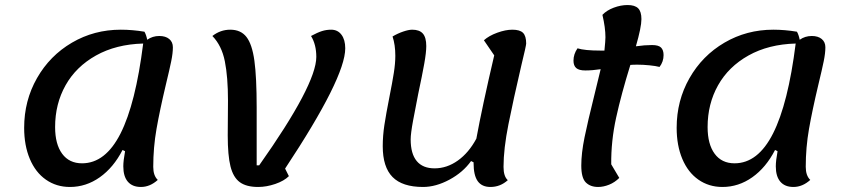

<svg xmlns="http://www.w3.org/2000/svg" viewBox="-20 -718 3381 763"><path d="M607 -3Q576 25 540 25Q506 25 488 4Q470 -17 470 -57Q470 -79 477 -117L467 -122Q431 -52 376.5 -13.5Q322 25 258 25Q204 25 162.5 -4Q121 -33 98.5 -86.5Q76 -140 76 -210Q76 -318 127 -407.5Q178 -497 266 -548.5Q354 -600 460 -600Q506 -600 554 -592Q561 -580 565 -560Q586 -575 613 -575Q638 -575 652.5 -563Q667 -551 667 -530Q667 -507 660.5 -475Q654 -443 639 -381Q615 -280 602 -206Q589 -132 589 -55Q589 -20 607 -3ZM549 -545Q441 -542 361.5 -497.5Q282 -453 240.5 -379Q199 -305 199 -213Q199 -145 227 -107Q255 -69 306 -69Q399 -69 459 -187.5Q519 -306 549 -545Z M886 -318Q886 -412 873.5 -474.5Q861 -537 824 -575Q856 -600 895 -600Q937 -600 959.5 -571Q982 -542 991 -476.5Q1000 -411 1000 -291V-93V-61H1010Q1237 -382 1237 -492Q1237 -541 1216 -575Q1242 -589 1259.5 -594.5Q1277 -600 1296 -600Q1322 -600 1337 -580Q1352 -560 1352 -526Q1352 -409 1113 -48L1128 -18Q1109 1 1074 13Q1039 25 1006 25Q959 25 933 6Q907 -13 896 -56.5Q885 -100 885 -180Z M1998 -2Q1968 25 1929 25Q1895 25 1878.5 2Q1862 -21 1862 -70V-73L1852 -78Q1820 -33 1766 -4Q1712 25 1661 25Q1579 25 1540 -14.5Q1501 -54 1501 -137Q1501 -178 1507.5 -221Q1514 -264 1528 -335Q1539 -390 1545 -428Q1551 -466 1551 -496Q1551 -540 1540 -573Q1560 -585 1582 -592.5Q1604 -600 1618 -600Q1647 -600 1660.5 -584.5Q1674 -569 1674 -535Q1674 -510 1666 -465Q1658 -420 1642 -345Q1631 -290 1621.5 -238.5Q1612 -187 1612 -164Q1612 -107 1636 -78Q1660 -49 1707 -49Q1756 -49 1799.5 -80Q1843 -111 1873 -167Q1896 -293 1944 -498L1903 -558Q1923 -576 1956 -588Q1989 -600 2016 -600Q2046 -600 2058.5 -587.5Q2071 -575 2071 -545Q2071 -537 2052 -459Q2020 -322 2000.5 -224Q1981 -126 1981 -55Q1981 -17 1998 -2Z M2617 -499Q2617 -473 2601 -452Q2586 -456 2560.5 -458.5Q2535 -461 2513 -461Q2494 -461 2485 -460Q2449 -344 2428.5 -250.5Q2408 -157 2409 -65L2441 -11Q2423 7 2400.5 16Q2378 25 2357 25Q2326 25 2308 7Q2290 -11 2290 -60Q2290 -109 2303 -172.5Q2316 -236 2341 -336L2367 -443Q2334 -438 2306 -438Q2281 -438 2270 -447.5Q2259 -457 2259 -477Q2259 -503 2275 -526Q2303 -517 2366 -517H2382Q2386 -557 2386 -570Q2386 -608 2374 -659Q2391 -677 2419 -687.5Q2447 -698 2474 -698Q2503 -698 2516 -685Q2529 -672 2529 -642Q2529 -610 2507 -534Q2542 -539 2571 -539Q2597 -539 2607 -529Q2617 -519 2617 -499Z M3200 -3Q3169 25 3133 25Q3099 25 3081 4Q3063 -17 3063 -57Q3063 -79 3070 -117L3060 -122Q3024 -52 2969.5 -13.5Q2915 25 2851 25Q2797 25 2755.5 -4Q2714 -33 2691.5 -86.5Q2669 -140 2669 -210Q2669 -318 2720 -407.5Q2771 -497 2859 -548.5Q2947 -600 3053 -600Q3099 -600 3147 -592Q3154 -580 3158 -560Q3179 -575 3206 -575Q3231 -575 3245.5 -563Q3260 -551 3260 -530Q3260 -507 3253.5 -475Q3247 -443 3232 -381Q3208 -280 3195 -206Q3182 -132 3182 -55Q3182 -20 3200 -3ZM3142 -545Q3034 -542 2954.5 -497.5Q2875 -453 2833.5 -379Q2792 -305 2792 -213Q2792 -145 2820 -107Q2848 -69 2899 -69Q2992 -69 3052 -187.5Q3112 -306 3142 -545Z"/></svg>

Font: Lemonada
Style: Regular
Weight: 400
Designer: Mohamed Gaber (Arabic) Eduardo Tunni (Latin)
Foundry: Kief Type Foundry
Version: Version 3.006